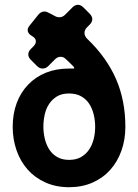

<svg xmlns="http://www.w3.org/2000/svg" viewBox="-20 -770 577 801"><path d="M268 11Q213 11 169 -9Q125 -29 95 -63Q65 -97 49 -143Q33 -189 33 -241Q33 -295 49.5 -339.5Q66 -384 97 -416.5Q128 -449 171 -466.5Q214 -484 268 -484H282Q295 -482 286 -493Q278 -501 270 -509Q262 -517 253 -525Q245 -533 233 -533Q220 -533 210 -523L181 -494Q171 -484 158 -484Q145 -484 135 -494L109 -520Q98 -531 98 -543Q98 -555 109 -566L119 -576Q131 -588 129.5 -600Q128 -612 113 -620Q99 -628 96 -639.5Q93 -651 104 -664L141 -710Q148 -718 158 -721Q168 -724 178 -719Q186 -715 194.5 -711Q203 -707 211 -702Q218 -698 227 -698Q241 -698 251 -708L282 -739Q293 -750 305 -750Q317 -750 328 -739L354 -713Q365 -702 365 -690Q365 -678 354 -667L343 -656Q332 -645 332.5 -631.5Q333 -618 345 -607Q425 -530 464 -440.5Q503 -351 503 -241Q503 -187 486.5 -141Q470 -95 439.5 -61Q409 -27 365.5 -8Q322 11 268 11ZM268 -103Q298 -103 318.5 -115Q339 -127 352 -146.5Q365 -166 371 -190.5Q377 -215 377 -241Q377 -267 371 -292Q365 -317 352.5 -336.5Q340 -356 319 -368Q298 -380 268 -380Q238 -380 218 -368Q198 -356 185 -336.5Q172 -317 166.5 -292Q161 -267 161 -241Q161 -216 167 -191Q173 -166 185.5 -146.5Q198 -127 218.5 -115Q239 -103 268 -103Z"/></svg>

Font: Higure Gothic Black
Style: Regular
Weight: 900
Designer: Yoshimichi Ohira
Foundry: Positype
Version: Version 1.000